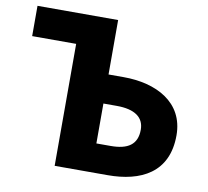

<svg xmlns="http://www.w3.org/2000/svg" viewBox="-81 -834 1000 924"><g transform="rotate(10 418.5 -372.0)"><path d="M244 0H503C664 0 796 -63 796 -246C796 -408 656 -478 497 -478H423V-744H29V-596H244ZM423 -141V-336H488C577 -336 622 -303 622 -243C622 -170 576 -141 493 -141Z"/></g></svg>

Font: Noto Sans CJK KR Black
Style: Regular
Weight: 900
Designer: Ryoko NISHIZUKA (kana & ideographs); Paul D. Hunt (Latin, Greek & Cyrillic); Wenlong ZHANG (bopomofo); Sandoll Communica
Foundry: Adobe Systems Incorporated
Version: Version 1.004;PS 1.004;hotconv 1.0.82;makeotf.lib2.5.63406